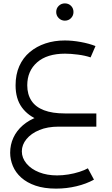

<svg xmlns="http://www.w3.org/2000/svg" viewBox="-20 -748 661 1134"><path d="M311 366Q241 366 190 348.5Q139 331 105.5 301Q72 271 56 232.5Q40 194 40 154Q40 107 59 65.5Q78 24 115 -8Q152 -40 205 -59Q258 -78 326 -78V0Q261 0 212.5 20Q164 40 136.5 73.5Q109 107 109 146Q109 185 136.5 218Q164 251 211 269.5Q258 288 317 288Q349 288 383.5 282.5Q418 277 449 267Q480 257 499 246L535 313Q490 338 431.5 352Q373 366 311 366ZM314 0 326 -78H549V0ZM363 -13Q278 -13 212 -38Q146 -63 109 -114Q72 -165 72 -244Q72 -308 94 -357.5Q116 -407 156 -440.5Q196 -474 248.5 -491.5Q301 -509 363 -509Q407 -509 456.5 -500Q506 -491 544 -476L515 -409Q483 -420 440 -425.5Q397 -431 364 -431Q258 -431 199.5 -380Q141 -329 141 -244Q141 -191 165.5 -153.5Q190 -116 239.5 -97Q289 -78 363 -78ZM363 -626Q342 -626 327 -641Q312 -656 312 -677Q312 -699 327 -713.5Q342 -728 363 -728Q385 -728 399.5 -713.5Q414 -699 414 -677Q414 -656 399.5 -641Q385 -626 363 -626Z"/></svg>

Font: Alexandria Light
Style: Regular
Weight: 300
Designer: Mohamed Gaber
Foundry: Kief Type Foundry
Version: Version 5.100